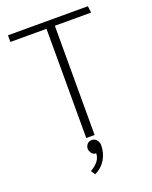

<svg xmlns="http://www.w3.org/2000/svg" viewBox="-161 -767 837 1059"><g transform="rotate(-20 257.0 -237.5)"><path d="M494 -641H281V0H232V-641H20V-680H489ZM257 21Q275 21 285.5 35Q296 49 296 64Q296 110 274 147.5Q252 185 210 205L194 180Q220 166 237 145.5Q254 125 255 98Q237 98 228 84Q219 70 219 60Q219 45 228.5 33Q238 21 257 21Z"/></g></svg>

Font: Palanquin Thin
Style: Regular
Weight: 250
Designer: Pria Ravichandran
Version: Version 1.001